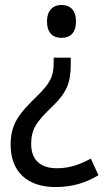

<svg xmlns="http://www.w3.org/2000/svg" viewBox="-20 -564 431 776"><path d="M287 -477C287 -523 264 -544 228 -544C196 -544 170 -524 170 -477C170 -430 195 -411 228 -411C264 -411 287 -431 287 -477ZM266 -303V-331H197V-313C197 -257 185 -229 128 -174C61 -108 23 -67 23 21C23 128 88 192 205 192C273 192 329 174 378 144L347 77C306 99 265 116 210 116C143 116 106 82 106 18C106 -42 127 -72 193 -135C249 -189 266 -230 266 -303Z"/></svg>

Font: Noto Sans Gurmukhi SemiCondensed
Style: Regular
Weight: 400
Width: 4
Designer: Jelle Bosma - Monotype Design Team
Foundry: Monotype Imaging Inc.
Version: Version 2.004